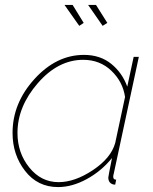

<svg xmlns="http://www.w3.org/2000/svg" viewBox="-20 -750 620 780"><path d="M242 -730H275L320 -657L302 -645ZM338 -730H370L416 -657L397 -645ZM31 -210Q31 -331 120 -429Q209 -527 321 -527Q387 -527 432 -490.5Q477 -454 497 -398L523 -519H544L442 -44Q440 -38 440 -32Q440 -20 452 -20L448 0Q442 0 439 -1Q420 -7 420 -29Q420 -33 435 -108Q392 -55 332.5 -22.5Q273 10 216 10Q133 10 82 -55.5Q31 -121 31 -210ZM448 -169 488 -356Q479 -418 432.5 -462.5Q386 -507 318 -507Q216 -507 133.5 -412Q51 -317 51 -210Q51 -129 99 -69.5Q147 -10 218 -10Q284 -10 357.5 -59Q431 -108 448 -169Z"/></svg>

Font: Raleway-v4020 Thin
Style: Italic
Weight: 250
Italic angle: -12°
Designer: Matt McInerney, Pablo Impallari, Rodrigo Fuenzalida
Foundry: Matt McInerney, Pablo Impallari, Rodrigo Fuenzalida
Version: Version 4.020;PS 004.020;hotconv 1.0.88;makeotf.lib2.5.64775